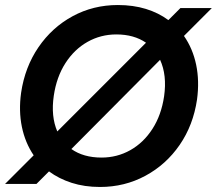

<svg xmlns="http://www.w3.org/2000/svg" viewBox="-23 -732 863 764"><path d="M-3 0 111 -114Q77 -164 64 -227.5Q51 -291 61 -363Q76 -465 130 -544Q184 -623 266 -667.5Q348 -712 446 -712Q507 -712 557.5 -696.5Q608 -681 647 -652L695 -700H820L709 -589Q744 -539 757.5 -474.5Q771 -410 761 -336Q746 -234 692 -155.5Q638 -77 555.5 -32.5Q473 12 375 12Q313 12 262 -4.5Q211 -21 172 -50L122 0ZM191 -351Q179 -269 205 -209L558 -562Q510 -595 440 -595Q378 -595 325.5 -565.5Q273 -536 237.5 -481Q202 -426 191 -351ZM381 -105Q443 -105 495.5 -134.5Q548 -164 583.5 -219Q619 -274 630 -349Q642 -433 614 -494L261 -139Q309 -105 381 -105Z"/></svg>

Font: Host Grotesk
Style: Bold Italic
Weight: 700
Italic angle: -8°
Designer: Doğukan Karapınar
Foundry: Element Type
Version: Version 1.003; ttfautohint (v1.8.4.7-5d5b)